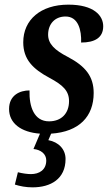

<svg xmlns="http://www.w3.org/2000/svg" viewBox="-20 -566 474 826"><path d="M120 240C198 240 262 204 262 118C262 76 232 45 188 37L200 9C321 1 383 -65 383 -166C383 -237 348 -281 272 -321C216 -350 186 -377 187 -419C188 -463 216 -495 262 -495C317 -495 331 -436 329 -383C388 -383 424 -404 424 -453C424 -499 384 -546 274 -546C155 -546 80 -481 80 -384C80 -310 122 -269 193 -231C251 -200 277 -175 277 -131C277 -77 243 -44 191 -44C127 -44 105 -106 107 -177C66 -177 19 -157 19 -97C19 -36 70 3 152 9L124 75C155 78 179 96 179 124C179 165 149 183 113 183C98 183 76 180 57 175L44 228C66 235 91 240 120 240Z"/></svg>

Font: Noto Serif Condensed SemiBold
Style: Italic
Weight: 600
Width: 3
Italic angle: -12°
Designer: Monotype Design Team
Foundry: Monotype Imaging Inc.
Version: Version 2.014